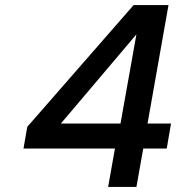

<svg xmlns="http://www.w3.org/2000/svg" viewBox="-20 -740 697 760"><path d="M73 -152 88 -238 509 -720H647L564 -251H657L640 -152H547L520 0H408L435 -152ZM520 -604 221 -251H457Z"/></svg>

Font: Fz Poppins Med
Style: Italic
Weight: 500
Italic angle: -10°
Designer: Ninad Kale (Devanagari), Jonny Pinhorn (Latin)
Foundry: Indian Type Foundry
Version: Vit hóa bi Vntype.Com & FontZin.Com